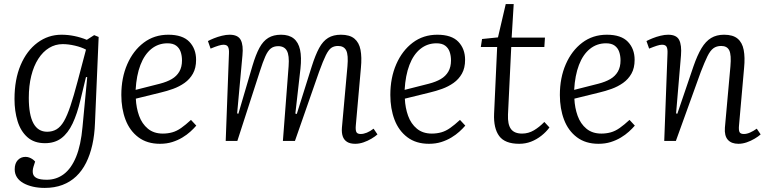

<svg xmlns="http://www.w3.org/2000/svg" viewBox="-20 -690 3760 940"><path d="M407 -312 401 -313 374 -201Q358 -133 335.5 -85.5Q313 -38 280.5 -13.5Q248 11 200 11Q147 11 114 -18.5Q81 -48 66 -97Q51 -146 51 -205Q51 -301 81 -371.5Q111 -442 163.5 -481Q216 -520 281 -520Q313 -520 344.5 -513.5Q376 -507 405 -495L441 -518L463 -509L445 -88Q443 -30 432 19Q421 68 401.5 107Q382 146 353 173.5Q324 201 285.5 215.5Q247 230 199 230Q168 230 141.5 224Q115 218 94.5 206.5Q74 195 63 178Q52 161 52 139Q52 110 67 94Q82 78 105 78Q114 78 122.5 81Q131 84 138.5 89Q146 94 152 101L144 126Q138 146 141.5 160.5Q145 175 161 182.5Q177 190 209 190Q256 190 292.5 162.5Q329 135 352.5 78Q376 21 384 -69ZM211 -45Q237 -45 257 -57Q277 -69 293 -96.5Q309 -124 325 -172Q341 -220 360 -292L401 -447Q379 -459 347 -466.5Q315 -474 287 -474Q251 -474 220.5 -455.5Q190 -437 167.5 -402Q145 -367 133 -318.5Q121 -270 121 -211Q121 -128 143.5 -86.5Q166 -45 211 -45Z M804 -520Q874 -520 907 -485.5Q940 -451 940 -397Q940 -357 924.5 -329.5Q909 -302 883.5 -284Q858 -266 827.5 -255Q797 -244 767 -237L645 -207Q647 -162 661 -123Q675 -84 704 -60Q733 -36 777 -36Q801 -36 823 -42Q845 -48 867 -63.5Q889 -79 915 -103L941 -75Q929 -61 912 -45.5Q895 -30 872.5 -16.5Q850 -3 823 5.5Q796 14 763 14Q700 14 657.5 -18Q615 -50 594.5 -104Q574 -158 574 -225Q574 -309 603 -375.5Q632 -442 683.5 -481Q735 -520 804 -520ZM871 -394Q871 -417 864.5 -436Q858 -455 842.5 -466.5Q827 -478 800 -478Q755 -478 721 -450.5Q687 -423 667.5 -372Q648 -321 644 -250L762 -280Q797 -289 821 -303Q845 -317 858 -339.5Q871 -362 871 -394Z M1393 -366Q1397 -419 1384.5 -441.5Q1372 -464 1342 -464Q1320 -464 1305.5 -452.5Q1291 -441 1279 -414Q1267 -387 1252 -340L1142 0H1085L1101 -429Q1102 -450 1096.5 -460.5Q1091 -471 1074 -471Q1065 -471 1050 -466.5Q1035 -462 1011 -452L998 -489Q1009 -495 1027.5 -502.5Q1046 -510 1066.5 -515Q1087 -520 1104 -520Q1145 -520 1158.5 -494.5Q1172 -469 1167 -419L1141 -135L1147 -133L1216 -368Q1232 -422 1250 -455.5Q1268 -489 1293.5 -504.5Q1319 -520 1356 -520Q1395 -520 1418 -501.5Q1441 -483 1449 -446.5Q1457 -410 1451 -354L1426 -134L1433 -132L1506 -364Q1524 -421 1542.5 -455Q1561 -489 1586.5 -504.5Q1612 -520 1649 -520Q1692 -520 1715 -501Q1738 -482 1745 -446Q1752 -410 1747 -358L1722 -76Q1720 -54 1724.5 -44Q1729 -34 1746 -34Q1760 -34 1776 -40.5Q1792 -47 1809 -60L1828 -32Q1817 -22 1798.5 -11Q1780 0 1759.5 7Q1739 14 1719 14Q1694 14 1679 4.5Q1664 -5 1658 -22.5Q1652 -40 1654 -65L1681 -365Q1686 -421 1675 -443Q1664 -465 1635 -465Q1616 -465 1602.5 -456Q1589 -447 1575.5 -420Q1562 -393 1542 -338L1424 0H1365Z M2121 -520Q2191 -520 2224 -485.5Q2257 -451 2257 -397Q2257 -357 2241.5 -329.5Q2226 -302 2200.5 -284Q2175 -266 2144.5 -255Q2114 -244 2084 -237L1962 -207Q1964 -162 1978 -123Q1992 -84 2021 -60Q2050 -36 2094 -36Q2118 -36 2140 -42Q2162 -48 2184 -63.5Q2206 -79 2232 -103L2258 -75Q2246 -61 2229 -45.5Q2212 -30 2189.5 -16.5Q2167 -3 2140 5.5Q2113 14 2080 14Q2017 14 1974.5 -18Q1932 -50 1911.5 -104Q1891 -158 1891 -225Q1891 -309 1920 -375.5Q1949 -442 2000.5 -481Q2052 -520 2121 -520ZM2188 -394Q2188 -417 2181.5 -436Q2175 -455 2159.5 -466.5Q2144 -478 2117 -478Q2072 -478 2038 -450.5Q2004 -423 1984.5 -372Q1965 -321 1961 -250L2079 -280Q2114 -289 2138 -303Q2162 -317 2175 -339.5Q2188 -362 2188 -394Z M2340 -499 2418 -507 2456 -670H2495L2485 -506H2648L2645 -460H2483L2467 -129Q2465 -81 2481.5 -58.5Q2498 -36 2536 -36Q2567 -36 2594 -52Q2621 -68 2645 -93L2670 -66Q2654 -44 2630.5 -25.5Q2607 -7 2580 3.5Q2553 14 2522 14Q2452 14 2424 -24Q2396 -62 2399 -133L2414 -460H2334Z M2951 -520Q3021 -520 3054 -485.5Q3087 -451 3087 -397Q3087 -357 3071.5 -329.5Q3056 -302 3030.5 -284Q3005 -266 2974.5 -255Q2944 -244 2914 -237L2792 -207Q2794 -162 2808 -123Q2822 -84 2851 -60Q2880 -36 2924 -36Q2948 -36 2970 -42Q2992 -48 3014 -63.5Q3036 -79 3062 -103L3088 -75Q3076 -61 3059 -45.5Q3042 -30 3019.5 -16.5Q2997 -3 2970 5.5Q2943 14 2910 14Q2847 14 2804.5 -18Q2762 -50 2741.5 -104Q2721 -158 2721 -225Q2721 -309 2750 -375.5Q2779 -442 2830.5 -481Q2882 -520 2951 -520ZM3018 -394Q3018 -417 3011.5 -436Q3005 -455 2989.5 -466.5Q2974 -478 2947 -478Q2902 -478 2868 -450.5Q2834 -423 2814.5 -372Q2795 -321 2791 -250L2909 -280Q2944 -289 2968 -303Q2992 -317 3005 -339.5Q3018 -362 3018 -394Z M3704 -32Q3693 -22 3674.5 -11Q3656 0 3635.5 7Q3615 14 3595 14Q3561 14 3543.5 -5.5Q3526 -25 3529 -65L3556 -365Q3561 -421 3550.5 -443Q3540 -465 3511 -465Q3488 -465 3472.5 -453.5Q3457 -442 3443.5 -414.5Q3430 -387 3411 -338L3289 0H3232L3248 -429Q3249 -451 3243.5 -461Q3238 -471 3221 -471Q3211 -471 3195.5 -466Q3180 -461 3158 -452L3145 -489Q3156 -495 3174.5 -502.5Q3193 -510 3213.5 -515Q3234 -520 3251 -520Q3292 -520 3305 -494.5Q3318 -469 3314 -419L3290 -135L3296 -133L3375 -365Q3394 -420 3414.5 -454Q3435 -488 3461.5 -504Q3488 -520 3525 -520Q3568 -520 3591 -501Q3614 -482 3621 -445.5Q3628 -409 3623 -358L3598 -75Q3596 -53 3600.5 -43.5Q3605 -34 3622 -34Q3636 -34 3652 -41Q3668 -48 3685 -60Z"/></svg>

Font: Literata 24pt Light
Style: Italic
Weight: 300
Italic angle: -2°
Designer: Latin by Veronika Burian and Jose Scaglione. Greek by Irene Vlachou. Cyrillic by Vera Evstafieva
Foundry: TypeTogether
Version: Version 3.103;gftools[0.9.29]